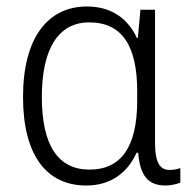

<svg xmlns="http://www.w3.org/2000/svg" viewBox="-20 -562 597 592"><path d="M246 10C327 10 376 -35 401 -91H406C412 -18 438 10 491 10C508 10 527 5 536 1V-44C527 -40 514 -38 503 -38C474 -38 458 -59 458 -122V-532H413L405 -445H402C374 -506 322 -542 248 -542C128 -542 51 -446 51 -263C51 -84 123 10 246 10ZM256 -39C159 -39 109 -114 109 -263C109 -410 159 -493 255 -493C357 -493 403 -420 403 -281V-251C403 -110 354 -39 256 -39Z"/></svg>

Font: Noto Sans SemiCondensed Light
Style: Regular
Weight: 300
Width: 4
Designer: Monotype Design Team
Foundry: Monotype Imaging Inc.
Version: Version 2.013